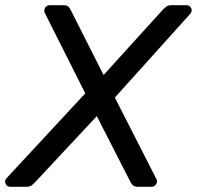

<svg xmlns="http://www.w3.org/2000/svg" viewBox="-55 -720 759 740"><path d="M-15.4 0Q-27.6 0 -33.2 -11.5Q-38.9 -23 -29.9 -33L273.6 -360.2L118.4 -668.6Q112.6 -679.6 118.8 -689.8Q125.1 -700 137.1 -700H187Q203.7 -700 209.2 -694.1Q214.7 -688.1 216.7 -683.1L344.2 -430.9L573.1 -683.1Q578.1 -688.1 585.1 -694.1Q592.1 -700 609.5 -700H664Q676.4 -700 681.8 -688.8Q687.2 -677.6 678.4 -667L387.7 -344L547.9 -29.7Q552.9 -19.6 546.7 -9.8Q540.5 0 528.4 0H478.6Q462.9 0 456.9 -6.2Q450.9 -12.5 448.9 -16.5L318.1 -272.4L79.1 -16.5Q75.2 -12.5 67.9 -6.2Q60.6 0 43.8 0Z"/></svg>

Font: Rubik Light
Style: Italic
Weight: 300
Italic angle: -12°
Designer: Hubert and Fischer
Foundry: Hubert and Fischer
Version: Version 2.300;gftools[0.9.30]